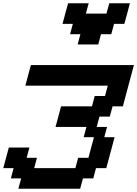

<svg xmlns="http://www.w3.org/2000/svg" viewBox="-20 -1020 832 1165"><path d="M91.3 125H466.3L483.4 62.5H545.9L562.5 0H625L675.3 -187.5H612.8L629.4 -250H566.9L583.5 -312.5H646L663.1 -375H725.6Q736.8 -416.5 759 -500Q781.2 -583.5 792.5 -625H167.5Q161.6 -604 150.4 -562.3Q139.2 -520.5 133.8 -500H633.8L617.2 -437.5H554.7L538.1 -375H350.6Q345.2 -354 334 -312.3Q322.8 -270.5 316.9 -250H504.4L487.8 -187.5H550.3Q544.4 -166.5 533.2 -124.8Q522 -83 516.6 -62.5H454.1L437.5 0H187.5L204.1 -62.5H141.6L158.7 -125H33.7Q27.8 -104 16.6 -62.5Q5.4 -21 0 0H62.5L45.9 62.5H108.4ZM451.2 -750H576.2L592.8 -812.5H655.3L671.9 -875H734.4Q740.2 -895.5 751.5 -937.3Q762.7 -979 768.1 -1000H643.1L626 -937.5H501L518.1 -1000H393.1Q387.2 -979 376 -937.3Q364.7 -895.5 359.4 -875H421.9L405.3 -812.5H467.8Z"/></svg>

Font: Faithful 32x
Style: Oblique
Weight: 400
Foundry: Faithful Resource Pack
Version: Version 1.0; January 27, 2023